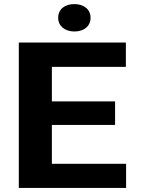

<svg xmlns="http://www.w3.org/2000/svg" viewBox="-20 -919 694 939"><path d="M542.8 -308V-423H233.7V-592H595.6V-711H72V0H596.7V-118H233.7V-308ZM343.7 -765C390.5 -765 422.9 -791 422.9 -832C422.9 -873 390.5 -899 343.7 -899C296.9 -899 264.5 -874.1 264.5 -832C264.5 -791.5 297.8 -765 343.7 -765Z"/></svg>

Font: Asimov
Style: Wid
Weight: 500
Designer: Google
Version: Version 2.000980; 2014